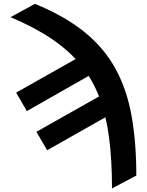

<svg xmlns="http://www.w3.org/2000/svg" viewBox="-20 -790 780 1022"><path d="M36.1 -698.7 166 -769.5Q325.7 -704.1 430.7 -618.7Q535.6 -533.2 595.7 -422.6Q655.8 -312 680.7 -171.4Q705.6 -30.8 705.6 144.5L576.2 212.9Q576.2 64 560.8 -55.7Q545.4 -175.3 509.3 -270.8Q473.1 -366.2 411.4 -442.6Q349.6 -519 257.1 -581.8Q164.6 -644.5 36.1 -698.7ZM509.8 -418.9 123 -198.7 65.9 -296.9 453.1 -515.6ZM618.2 -209.5 231 9.8 173.8 -88.4 561 -307.1Z"/></svg>

Font: Inter Cardless Tabular Bold
Style: Bold
Weight: 700
Designer: Rasmus Andersson
Foundry: rsms
Version: Version 4.000;git-4fc901f